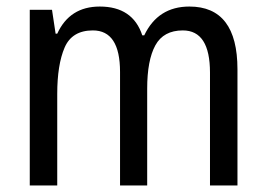

<svg xmlns="http://www.w3.org/2000/svg" viewBox="-20 -567 814 587"><path d="M421 -459H415Q386 -547 285 -547Q193 -547 155 -464H150L139 -537H71V0H155V-280Q155 -369 177.5 -421.5Q200 -474 264 -474Q347 -474 347 -347V0H430V-296Q430 -383 455 -428.5Q480 -474 539 -474Q622 -474 622 -345V0H706V-355Q706 -547 559 -547Q463 -547 421 -459Z"/></svg>

Font: Noto Sans Display SemiCondensed
Style: Regular
Weight: 400
Width: 4
Designer: Monotype Design team
Foundry: Monotype Imaging Inc.
Version: 1.000